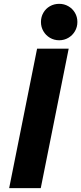

<svg xmlns="http://www.w3.org/2000/svg" viewBox="-20 -971 419 991"><path d="M171.4 -719.7H334.5L190.4 0H27.3ZM191.4 -857.4Q191.4 -883.8 203.9 -905.3Q216.3 -926.8 237.8 -939Q259.3 -951.2 285.6 -951.2Q311.5 -951.2 333 -938.7Q354.5 -926.3 366.9 -905Q379.4 -883.8 379.4 -857.4Q379.4 -831.5 366.9 -810.1Q354.5 -788.6 333 -775.9Q311.5 -763.2 285.6 -763.2Q259.3 -763.2 237.8 -775.9Q216.3 -788.6 203.9 -810.1Q191.4 -831.5 191.4 -857.4Z"/></svg>

Font: Reddit Sans Chocolate ExBold
Style: Italic
Weight: 800
Italic angle: -11.25°
Designer: Stephen Hutchings
Version: Version 1.013